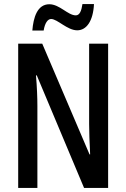

<svg xmlns="http://www.w3.org/2000/svg" viewBox="-20 -930 625 950"><path d="M140 -779H196C202 -816 216 -836 233 -836C264 -836 313 -780 362 -780C408 -780 441 -826 445 -910H388C383 -876 374 -854 355 -854C316 -854 275 -909 224 -909C164 -909 145 -842 140 -779ZM515 0V-714H421V-316C421 -278 423 -228 426 -166H423L189 -714H70V0H165V-406C165 -447 163 -498 158 -557H162L396 0Z"/></svg>

Font: Noto Sans Arabic UI XCn Md
Style: Regular
Weight: 500
Width: 2
Designer: Monotype Design Team, Nadine Chahine and Nizar Qandah
Foundry: Monotype Imaging Inc.
Version: Version 2.010